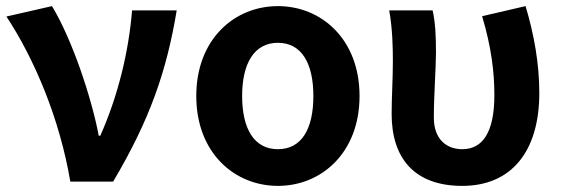

<svg xmlns="http://www.w3.org/2000/svg" viewBox="-20 -594 1836 628"><path d="M210 0H350C471 -204 525 -362 558 -560H412C401 -425 366 -280 308 -150H303C279 -277 215 -467 150 -574L1 -540C92 -402 175 -207 210 0Z M889 14C1031 14 1156 -94 1156 -280C1156 -466 1031 -574 889 -574C747 -574 622 -466 622 -280C622 -94 747 14 889 14ZM889 -106C811 -106 772 -173 772 -280C772 -386 811 -454 889 -454C967 -454 1005 -386 1005 -280C1005 -173 967 -106 889 -106Z M1492 14C1653 14 1744 -99 1744 -290C1744 -385 1727 -481 1699 -574L1557 -541C1587 -440 1597 -359 1597 -283C1597 -160 1558 -106 1492 -106C1441 -106 1399 -138 1399 -209C1399 -282 1406 -373 1406 -423C1406 -475 1404 -521 1395 -560H1253C1264 -499 1265 -437 1265 -393C1265 -335 1261 -278 1261 -221C1261 -78 1334 14 1492 14Z"/></svg>

Font: DAIFUKU Sans JP
Style: Bold
Weight: 700
Designer: Original font ‘Source Han Sans JP’ : Ryoko NISHIZUKA  (kana, bopomofo & ideographs); Paul D. Hunt (Latin, Greek & Cyrill
Foundry: Daifuku
Version: Version 1.001